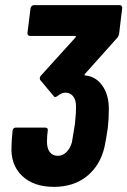

<svg xmlns="http://www.w3.org/2000/svg" viewBox="-20 -720 496 748"><path d="M400 -222Q393 -174 387 -147Q370 -75 318.5 -33.5Q267 8 190 8Q110 8 65 -36Q20 -80 25 -153Q25 -171 29 -211Q31 -223 42 -223H155Q168 -223 166 -211Q163 -189 163 -168Q163 -142 174 -127.5Q185 -113 205 -113Q224 -113 238.5 -127Q253 -141 260 -165Q263 -180 272 -237Q277 -284 276 -311Q275 -333 264 -346Q253 -359 235 -359Q220 -359 204 -346Q198 -342 196 -342Q191 -342 188 -347L137 -408Q135 -410 135 -415Q135 -421 139 -425L274 -574Q278 -580 272 -580H97Q92 -580 89 -583.5Q86 -587 87 -592L99 -688Q100 -693 103.5 -696.5Q107 -700 112 -700H446Q451 -700 454 -696.5Q457 -693 456 -688L444 -588Q443 -581 437 -573L311 -432Q307 -426 312 -426Q354 -422 379 -386Q404 -350 404 -296Q404 -257 400 -222Z"/></svg>

Font: Barlow Condensed
Style: Bold Italic
Weight: 700
Width: 3
Italic angle: -7°
Designer: Jeremy Tribby
Foundry: Tribby Type
Version: Version 1.408